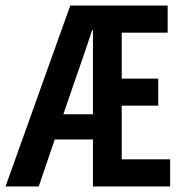

<svg xmlns="http://www.w3.org/2000/svg" viewBox="-22 -674 641 694"><path d="M207 -261 243 -366C265 -430 289 -497 311 -565H314V-261ZM418 -98V-292H550V-390H418V-556H584V-654H232L-2 0H118L176 -170H314V0H593V-98Z"/></svg>

Font: Source Code Pro Semibold
Style: Regular
Weight: 600
Monospace: yes
Designer: Paul D. Hunt
Foundry: Adobe Systems Incorporated
Version: Version 1.017;PS 1.000;hotconv 1.0.70;makeotf.lib2.5.5900